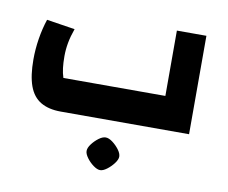

<svg xmlns="http://www.w3.org/2000/svg" viewBox="-78 -567 1070 903"><g transform="rotate(10 457.0 -115.5)"><path d="M224 0Q166 0 128 -22.5Q90 -45 72.5 -93.5Q55 -142 55 -219Q55 -269 63 -319Q71 -369 86 -414L221 -393Q208 -357 202 -324.5Q196 -292 196 -260Q196 -228 199 -203.5Q202 -179 209 -158H696V-470H837V0ZM454 239Q440 239 421.5 225.5Q403 212 389.5 193.5Q376 175 376 161Q376 146 389.5 128Q403 110 421 96.5Q439 83 454 83Q469 83 487 96.5Q505 110 518.5 128Q532 146 532 161Q532 175 518 193.5Q504 212 486 225.5Q468 239 454 239Z"/></g></svg>

Font: Changa ExtraLight
Style: Bold
Weight: 700
Version: Version 3.002; ttfautohint (v1.8.2)